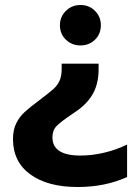

<svg xmlns="http://www.w3.org/2000/svg" viewBox="-20 -570 561 769"><path d="M220 -469Q220 -503 244 -526.5Q268 -550 302 -550Q337 -550 360.5 -526.5Q384 -503 384 -469Q384 -434 360.5 -411Q337 -388 302 -388Q268 -388 244 -411Q220 -434 220 -469ZM32 -13Q32 -49 44.5 -75Q57 -101 78 -120.5Q99 -140 138 -169Q178 -199 194 -213.5Q210 -228 218.5 -246.5Q227 -265 227 -295V-315H375V-293Q375 -238 354 -198Q333 -158 288 -126L263 -109Q223 -82 206.5 -65Q190 -48 190 -20Q190 53 302 53Q349 53 397.5 41.5Q446 30 489 9V139Q401 179 291 179Q171 179 101.5 128.5Q32 78 32 -13Z"/></svg>

Font: Prompt SemiBold
Style: Regular
Weight: 600
Designer: Katatrad Team
Foundry: CadsonDemak
Version: Version 1.001